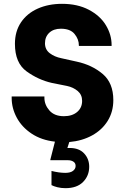

<svg xmlns="http://www.w3.org/2000/svg" viewBox="-20 -734 645 1003"><path d="M342 8 332 39H344Q393 39 419.5 67.5Q446 96 446 137Q446 184 414 216.5Q382 249 322 249Q299 249 279.5 244Q260 239 249 233V159Q289 169 321 169Q348 169 361.5 158.5Q375 148 375 133Q375 118 363.5 110.5Q352 103 335 103H243V100L267 6Q196 -2 145 -36Q94 -70 67.5 -119.5Q41 -169 41 -222V-230H212V-223Q212 -187 238 -157Q264 -127 314 -127Q357 -127 383 -149Q409 -171 409 -207Q409 -239 386 -258.5Q363 -278 330 -285L250 -301Q180 -317 119 -361Q58 -405 58 -505Q58 -570 89.5 -617Q121 -664 177 -689Q233 -714 304 -714Q385 -714 444 -683Q503 -652 533 -602.5Q563 -553 563 -499V-494H392V-497Q392 -529 369.5 -556.5Q347 -584 298 -584Q260 -584 237.5 -563Q215 -542 215 -508Q215 -475 240 -456Q265 -437 300 -430L381 -412Q460 -395 516 -348Q572 -301 572 -211Q572 -150 542.5 -102.5Q513 -55 461 -26.5Q409 2 342 8Z"/></svg>

Font: Be Vietnam ExtraBold
Style: Regular
Weight: 800
Designer: Gabriel Lam
Foundry: TypeRant
Version: Version 4.000